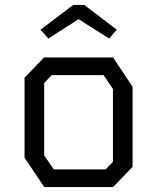

<svg xmlns="http://www.w3.org/2000/svg" viewBox="-20 -762 640 782"><path d="M159.5 -528 80 -445.5V-119.5L160.5 0H440.5L520 -82.5V-408.5L440.5 -528ZM160 -129V-424L190.5 -456H402L440 -399.5V-103L410.5 -72H199ZM323 -742 455.5 -641 424.5 -605 300 -684 177 -605 145 -641 278.5 -742Z"/></svg>

Font: Kode
Style: Regular
Weight: 400
Monospace: yes
Designer: Isa Ozler
Foundry: Kadena LLC
Version: Version 1.000;gftools[0.9.28]